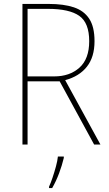

<svg xmlns="http://www.w3.org/2000/svg" viewBox="-20 -785 554 975"><path d="M228 -765Q303 -765 354.5 -748Q406 -731 433 -690Q460 -649 460 -576Q460 -495 421 -446Q382 -397 311 -378L490 -51H458L283 -372H120V-51H94V-765ZM224 -740H120V-397H255Q334 -397 383.5 -441.5Q433 -486 433 -576Q433 -669 382.5 -704.5Q332 -740 224 -740ZM304 17Q295 55 280 95Q265 135 245 170H229V163Q237 146 246.5 118Q256 90 264 60.5Q272 31 274 10H304Z"/></svg>

Font: Noto Sans Tamil UI SemiCondensed Thin
Style: Regular
Weight: 100
Width: 4
Designer: Jelle Bosma - Monotype Design Team
Foundry: Monotype Imaging Inc.
Version: Version 2.004; ttfautohint (v1.8.4.7-5d5b)